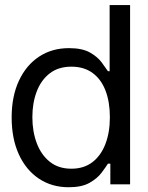

<svg xmlns="http://www.w3.org/2000/svg" viewBox="-20 -748 602 779"><path d="M258.8 11.7Q190.4 11.7 138.2 -22.9Q85.9 -57.6 56.6 -121.3Q27.3 -185.1 27.3 -271.5Q27.3 -357.4 56.9 -420.7Q86.4 -483.9 138.7 -518.3Q190.9 -552.7 259.8 -552.7Q313.5 -552.7 344.5 -535.2Q375.5 -517.6 392.1 -495.4Q408.7 -473.1 418 -459H424.8V-727.5H507.8V0H427.7V-84H418Q408.7 -69.3 391.6 -46.6Q374.5 -23.9 343 -6.1Q311.5 11.7 258.8 11.7ZM269.5 -63.5Q320.3 -63.5 355 -90.1Q389.6 -116.7 407.7 -163.8Q425.8 -210.9 425.8 -272.5Q425.8 -334 408.2 -380.1Q390.6 -426.3 355.7 -451.9Q320.8 -477.5 269.5 -477.5Q216.8 -477.5 181.6 -450.2Q146.5 -422.9 128.9 -376.5Q111.3 -330.1 111.3 -272.5Q111.3 -214.4 129.2 -167Q147 -119.6 182.1 -91.6Q217.3 -63.5 269.5 -63.5Z"/></svg>

Font: Inter Tight
Style: Regular
Weight: 400
Designer: Rasmus Andersson
Foundry: rsms
Version: Version 3.002